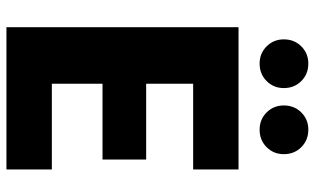

<svg xmlns="http://www.w3.org/2000/svg" viewBox="-206 -748 954 581"><g transform="rotate(90 270.5 -457.0)"><path d="M492.3 -702.3V-565H232.9V-422.8H462.3V-290.7H232.9V-137.4H492.3V0H61.8V-702.3ZM171.8 -766.1Q141 -766.1 119.8 -787.3Q98.6 -808.5 98.6 -839.3Q98.6 -871.1 119.8 -892.3Q141 -913.5 171.8 -913.5Q203.6 -913.5 224.8 -892.3Q246 -871.1 246 -839.3Q246 -808.5 224.8 -787.3Q203.6 -766.1 171.8 -766.1ZM371.8 -766.1Q341 -766.1 319.8 -787.3Q298.6 -808.5 298.6 -839.3Q298.6 -871.1 319.8 -892.3Q341 -913.5 371.8 -913.5Q403.6 -913.5 424.8 -892.3Q446 -871.1 446 -839.3Q446 -808.5 424.8 -787.3Q403.6 -766.1 371.8 -766.1Z"/></g></svg>

Font: Poppins Variable
Style: Regular
Weight: 100
Designer: Jonny Pinhorn
Foundry: Indian Type Foundry
Version: Version 6.000